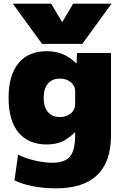

<svg xmlns="http://www.w3.org/2000/svg" viewBox="-20 -810 681 1050"><path d="M50 -790H260L319 -690H321L380 -790H590L430 -570H210ZM285 220Q219 220 158 208Q97 196 59 176L79 36Q117 55 169 67.5Q221 80 266 80Q334 80 362.5 46Q391 12 391 -70V-86H389Q352 -50 317.5 -35Q283 -20 236 -20Q135 -20 81 -85.5Q27 -151 27 -275Q27 -399 81 -464.5Q135 -530 236 -530Q283 -530 321.5 -514.5Q360 -499 397 -464H399L401 -520H587V-70Q587 75 511.5 147.5Q436 220 285 220ZM307 -170Q332 -170 350.5 -179Q369 -188 380 -204Q391 -220 391 -240V-310Q391 -331 380 -346.5Q369 -362 350.5 -371Q332 -380 307 -380Q265 -380 242 -352.5Q219 -325 219 -275Q219 -225 242 -197.5Q265 -170 307 -170Z"/></svg>

Font: M PLUS 1 Black
Style: Regular
Weight: 900
Designer: Coji Morishita
Foundry: UNDERFOREST DESIGN
Version: Version 1.001